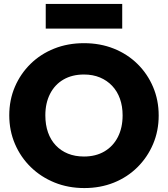

<svg xmlns="http://www.w3.org/2000/svg" viewBox="-20 -941 852 974"><path d="M408 13Q326 13 257 -15Q188 -43 136.5 -93Q85 -143 56 -210.5Q27 -278 27 -356Q27 -434 55.5 -500.5Q84 -567 135 -617Q186 -667 255 -694.5Q324 -722 406 -722Q488 -722 557 -694.5Q626 -667 677 -617Q728 -567 756.5 -500Q785 -433 785 -355Q785 -277 756.5 -210Q728 -143 677 -92.5Q626 -42 557.5 -14.5Q489 13 408 13ZM406 -147Q466 -147 510 -173Q554 -199 578 -246Q602 -293 602 -356Q602 -402 588.5 -440Q575 -478 549 -505.5Q523 -533 487 -548Q451 -563 406 -563Q346 -563 302 -537.5Q258 -512 234 -465Q210 -418 210 -356Q210 -308 223.5 -269.5Q237 -231 263 -203.5Q289 -176 325 -161.5Q361 -147 406 -147ZM212 -921H600V-796H212Z"/></svg>

Font: Outfit ExtraBold
Style: Regular
Weight: 800
Designer: Rodrigo Fuenzalida
Foundry: fragTYPE
Version: Version 1.100;gftools[0.9.27]